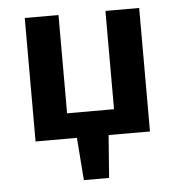

<svg xmlns="http://www.w3.org/2000/svg" viewBox="-45 -464 607 652"><g transform="rotate(-5 258.0 -138.0)"><path d="M338 0V-421H453V0ZM118 0V-86H398V0ZM63 0V-421H178V0ZM215 145 200 -53H316L301 145Z"/></g></svg>

Font: Ysabeau
Style: Bold
Weight: 700
Designer: Christian Thalmann (Catharsis Fonts)
Version: Version 2.000;gftools[0.9.27.dev2+g8671c4b]